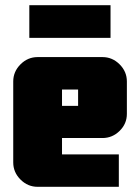

<svg xmlns="http://www.w3.org/2000/svg" viewBox="-20 -720 540 740"><path d="M93 -574V-700H406V-574ZM281 -312V-375H219V-312ZM469 -281Q469 -243 441 -215.5Q413 -188 375 -188H219V-125H438V0H125Q87 0 59 -28Q31 -56 31 -94V-406Q31 -444 59 -472Q87 -500 125 -500H375Q413 -500 441 -472Q469 -444 469 -406Z"/></svg>

Font: CostaRica
Style: Normal
Weight: 900
Version: Version 1.3